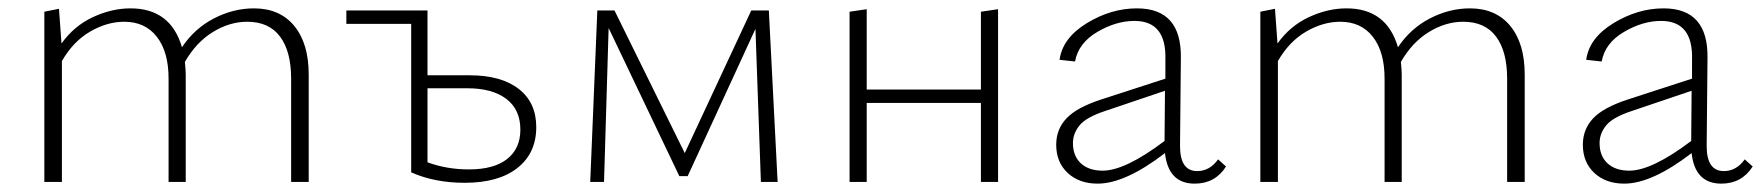

<svg xmlns="http://www.w3.org/2000/svg" viewBox="-20 -435 4210 459"><path d="M587 -415Q649 -415 683.5 -373Q718 -331 718 -257V0H676V-247Q676 -312 649.5 -347.5Q623 -383 571 -383Q529 -383 489 -358.5Q449 -334 422 -287Q424 -267 424 -257V0H383V-247Q383 -311 355 -347Q327 -383 277 -383Q236 -383 195.5 -359.5Q155 -336 128 -289V0H86V-407L121 -414L127 -331Q157 -373 202 -394Q247 -415 292 -415Q388 -415 415 -322Q445 -367 491.5 -391Q538 -415 587 -415Z M1103 -255Q1178 -255 1220 -222.5Q1262 -190 1262 -131Q1262 -69 1217 -33.5Q1172 2 1091 2Q1019 2 963 -23V-378H808V-410H1002V-255ZM1101 -30Q1161 -30 1192.5 -55Q1224 -80 1224 -125Q1224 -173 1190.5 -198.5Q1157 -224 1097 -224H1002V-47Q1048 -30 1101 -30Z M1839 0H1799L1786 -366L1624 -14H1604L1435 -368L1424 0H1391L1408 -410H1449L1617 -69L1776 -410H1818Z M2325 -407 2366 -413V0H2325V-189H2052V0H2011V-407L2052 -413V-221H2325Z M2892 -54 2911 -37Q2885 4 2836 4Q2773 4 2765 -69Q2670 4 2604 4Q2560 4 2532.5 -21.5Q2505 -47 2505 -89Q2505 -126 2529.5 -152Q2554 -178 2612 -197L2766 -247V-292Q2769 -385 2692 -385Q2648 -385 2603 -358.5Q2558 -332 2550 -288L2513 -292Q2520 -344 2578 -379.5Q2636 -415 2698 -415Q2805 -415 2803 -296L2801 -86Q2801 -26 2842 -26Q2872 -26 2892 -54ZM2545 -93Q2545 -62 2564 -44.5Q2583 -27 2616 -27Q2670 -27 2764 -98L2765 -218L2623 -170Q2577 -155 2561 -135.5Q2545 -116 2545 -93Z M3494 -415Q3556 -415 3590.5 -373Q3625 -331 3625 -257V0H3583V-247Q3583 -312 3556.5 -347.5Q3530 -383 3478 -383Q3436 -383 3396 -358.5Q3356 -334 3329 -287Q3331 -267 3331 -257V0H3290V-247Q3290 -311 3262 -347Q3234 -383 3184 -383Q3143 -383 3102.5 -359.5Q3062 -336 3035 -289V0H2993V-407L3028 -414L3034 -331Q3064 -373 3109 -394Q3154 -415 3199 -415Q3295 -415 3322 -322Q3352 -367 3398.5 -391Q3445 -415 3494 -415Z M4151 -54 4170 -37Q4144 4 4095 4Q4032 4 4024 -69Q3929 4 3863 4Q3819 4 3791.5 -21.5Q3764 -47 3764 -89Q3764 -126 3788.5 -152Q3813 -178 3871 -197L4025 -247V-292Q4028 -385 3951 -385Q3907 -385 3862 -358.5Q3817 -332 3809 -288L3772 -292Q3779 -344 3837 -379.5Q3895 -415 3957 -415Q4064 -415 4062 -296L4060 -86Q4060 -26 4101 -26Q4131 -26 4151 -54ZM3804 -93Q3804 -62 3823 -44.5Q3842 -27 3875 -27Q3929 -27 4023 -98L4024 -218L3882 -170Q3836 -155 3820 -135.5Q3804 -116 3804 -93Z"/></svg>

Font: EauTestInfant Light
Style: Regular
Weight: 300
Designer: Christian Thalmann (Catharsis Fonts)
Version: Version 0.001;PS 000.001;hotconv 1.0.88;makeotf.lib2.5.64775